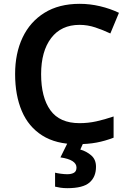

<svg xmlns="http://www.w3.org/2000/svg" viewBox="-20 -744 675 1004"><path d="M396 -614Q300 -614 247.5 -545Q195 -476 195 -356Q195 -235 243.5 -167.5Q292 -100 396 -100Q441 -100 484 -109.5Q527 -119 574 -135V-24Q530 -7 485 1.5Q440 10 382 10Q273 10 201 -35.5Q129 -81 94 -163.5Q59 -246 59 -357Q59 -465 98 -547.5Q137 -630 212.5 -677Q288 -724 397 -724Q450 -724 503 -711.5Q556 -699 602 -677L557 -569Q519 -587 478.5 -600.5Q438 -614 396 -614ZM482 128Q482 181 448 210.5Q414 240 332 240Q312 240 296 237.5Q280 235 268 232V159Q280 162 298.5 164.5Q317 167 332 167Q353 167 366.5 159.5Q380 152 380 132Q380 112 359 98.5Q338 85 296 79L335 0H417L400 38Q432 47 457 68.5Q482 90 482 128Z"/></svg>

Font: Noto Sans Adlam SemiBold
Style: Regular
Weight: 600
Version: Version 3.001